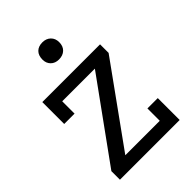

<svg xmlns="http://www.w3.org/2000/svg" viewBox="-199 -755 842 842"><g transform="rotate(-45 222.0 -333.5)"><path d="M37 -53.1 303.7 -422.2H101.2V-345.7H37V-481.5H395.1V-428.4L129.6 -59.3H343.2V-135.8H407.4V0H37ZM169.1 -612.3Q169.1 -638.3 183.3 -652.5Q197.5 -666.7 222.2 -666.7Q245.7 -666.7 260.5 -652.5Q275.3 -638.3 275.3 -614.8Q275.3 -590.1 260.5 -575.9Q245.7 -561.7 221 -561.7Q197.5 -561.7 183.3 -575.9Q169.1 -590.1 169.1 -612.3Z"/></g></svg>

Font: Slabo 27px
Style: Regular
Weight: 400
Version: Version 1.02 Build 003a